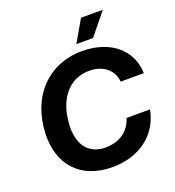

<svg xmlns="http://www.w3.org/2000/svg" viewBox="-164 -1063 1091 1200"><g transform="rotate(-20 381.0 -463.5)"><path d="M380 9C557 9 691 -90 721 -250H565C540 -169 474 -121 378 -121C377 -121 376 -121 375 -121C276 -123 210 -190 214 -323C220 -494 308 -607 446 -607C537 -607 602 -555 608 -476H762C759 -631 634 -738 446 -738C222 -738 64 -576 55 -329C48 -126 167 9 380 9ZM428 -791H539L657 -936H512Z"/></g></svg>

Font: Mona Sans
Style: Bold Italic
Weight: 700
Italic angle: -11.7°
Designer: Deni Anggara
Foundry: GitHub
Version: Version 2.000;Glyphs 3.2.3 (3260)